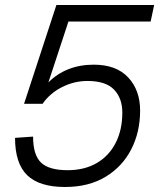

<svg xmlns="http://www.w3.org/2000/svg" viewBox="-20 -730 640 766"><path d="M239 16Q137 16 88.5 -31Q40 -78 40 -180L112 -185Q112 -112 143.5 -81.5Q175 -51 250 -51Q317 -51 366 -79.5Q415 -108 441.5 -160Q468 -212 468 -281Q468 -338 435 -372.5Q402 -407 329 -407Q276 -407 227.5 -382.5Q179 -358 150 -316H76L205 -710H595L581 -644H253L173 -401Q206 -435 252 -453.5Q298 -472 354 -472Q444 -472 491.5 -421Q539 -370 539 -289Q539 -203 503.5 -134Q468 -65 401 -24.5Q334 16 239 16Z"/></svg>

Font: Geist Mono Light
Style: Italic
Weight: 300
Italic angle: -12°
Monospace: yes
Designer: Basement.studio, Andrés Briganti, Mateo Zaragoza
Foundry: Basement.studio, Vercel, Andrés Briganti, Guido Ferreyra, Mateo Zaragoza
Version: Version 1.500; ttfautohint (v1.8.4.7-5d5b)